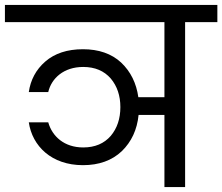

<svg xmlns="http://www.w3.org/2000/svg" viewBox="-47 -760 903 780"><path d="M-27 -670H621V-365H515C507 -422 484 -469 445 -506C406 -542 354 -560 290 -560C226 -560 175 -543 137 -510C99 -477 77 -435 70 -386H149C162 -442 212 -488 291 -488C339 -488 376 -472 403 -441C429 -410 442 -371 442 -325C442 -278 429 -239 403 -208C376 -177 339 -161 291 -161C214 -161 165 -206 149 -263H70C84 -167 162 -89 290 -89C355 -89 408 -108 448 -146C487 -184 510 -233 516 -293H621V0H705V-670H836V-740H-27Z"/></svg>

Font: Poppins
Style: Regular
Weight: 400
Designer: Ninad Kale (Devanagari), Jonny Pinhorn (Latin)
Foundry: Indian Type Foundry
Version: 4.004